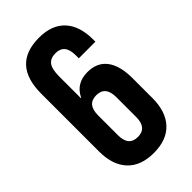

<svg xmlns="http://www.w3.org/2000/svg" viewBox="-224 -774 849 849"><g transform="rotate(-45 200.0 -350.0)"><path d="M36 -166V-528Q36 -710 204 -710Q284 -710 326 -664.5Q368 -619 368 -534V-521H264V-541Q264 -610 207 -610Q176 -610 161 -591Q146 -572 146 -524V-390H148Q177 -451 248 -451Q308 -451 339 -410Q370 -369 370 -291V-166Q370 -82 327 -36Q284 10 203 10Q122 10 79 -36Q36 -82 36 -166ZM260 -158V-282Q260 -351 203 -351Q146 -351 146 -282V-158Q146 -90 203 -90Q260 -90 260 -158Z"/></g></svg>

Font: kids-team
Style: team
Weight: 400
Designer: Ryoichi Tsunekawa, Thomas Gollenia, Laura Emeder
Foundry: Ryoichi Tsunekawa, Thomas Gollenia, Laura Emeder
Version: Version 2.000